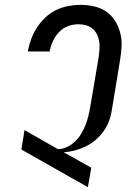

<svg xmlns="http://www.w3.org/2000/svg" viewBox="-20 -763 540 791"><path d="M342 8 68 -147 81 -227 218 -149H220Q239 -149 257.5 -158Q276 -167 290.5 -181.5Q305 -196 315.5 -213.5Q326 -231 333 -249.5Q340 -268 344.5 -287Q349 -306 352 -324L387 -531Q389 -547 390 -563Q391 -579 388.5 -594Q386 -609 379 -622.5Q372 -636 360.5 -645.5Q349 -655 334 -659Q319 -663 303 -663Q282 -663 261 -655.5Q240 -648 224 -631.5Q208 -615 198.5 -594.5Q189 -574 185 -553V-551H95V-554Q100 -579 109 -603.5Q118 -628 132.5 -650Q147 -672 167 -691Q187 -710 211 -721.5Q235 -733 260.5 -738Q286 -743 311 -743Q339 -743 366.5 -737Q394 -731 416 -716.5Q438 -702 452.5 -679.5Q467 -657 474.5 -630.5Q482 -604 481 -575.5Q480 -547 475 -518L441 -311Q438 -289 430 -266.5Q422 -244 407.5 -223.5Q393 -203 374.5 -187Q356 -171 333.5 -160Q311 -149 288 -143Q265 -137 242 -136L356 -72Z"/></svg>

Font: Iosevka Medium Oblique
Style: Regular
Weight: 500
Italic angle: -9°
Monospace: yes
Designer: Belleve Invis
Foundry: Belleve Invis
Version: Version 32.5.0; ttfautohint (v1.8.4)